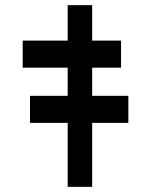

<svg xmlns="http://www.w3.org/2000/svg" viewBox="-20 -726 605 746"><path d="M338.1 -706V0H242.9V-706ZM68.2 -463.1V-568.2H450.3V-463.1ZM96.6 -248.6V-353.7H478.7V-248.6Z"/></svg>

Font: Inter UI Black
Style: Regular
Weight: 900
Designer: Rasmus Andersson
Foundry: rsms
Version: 3.2;8d6f07862